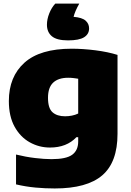

<svg xmlns="http://www.w3.org/2000/svg" viewBox="-20 -834 737 1084"><path d="M289 230Q235 230 180.5 225Q126 220 70.5 207V38.5Q125.5 52 177.8 58.2Q230 64.5 271 64.5Q353.5 64.5 387.5 39.8Q421.5 15 421.5 -35.5V-59.5H411.5Q356.5 -1 262 -1Q200.5 -1 147.5 -30.8Q94.5 -60.5 62.2 -119Q30 -177.5 30 -263.5Q30 -401 118 -480Q206 -559 384.5 -559Q448.5 -559 519 -550Q589.5 -541 643.5 -524V-78.5Q643.5 82 557.2 156Q471 230 289 230ZM347.5 -177.5Q366 -177.5 385.5 -181.2Q405 -185 421.5 -193V-389.5Q409.5 -391.5 395.2 -393.2Q381 -395 365 -395Q309.5 -395 280.2 -367.5Q251 -340 251 -281.5Q251 -223 276.5 -200.2Q302 -177.5 347.5 -177.5ZM364 -606Q301 -606 273 -629.2Q245 -652.5 245 -694.5Q245 -725 258 -758Q271 -791 292 -813.5H427.5Q402.5 -769 395.5 -739Q443.5 -735 463.2 -717.5Q483 -700 483 -673.5Q483 -641.5 455 -623.8Q427 -606 364 -606Z"/></svg>

Font: Encode Sans SemiExpanded SemiExpanded Black
Style: Regular
Weight: 900
Width: 6
Designer: Multiple Designers
Foundry: Impallari Type
Version: Version 3.000; ttfautohint (v1.8.3) -l 8 -r 50 -G 200 -x 14 